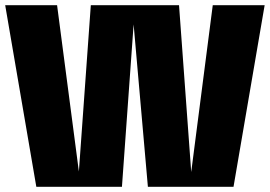

<svg xmlns="http://www.w3.org/2000/svg" viewBox="-20 -720 1040 740"><path d="M330 -700H670L717 -57L800 -700H1000L880 0H550L495 -626L450 0H120L0 -700H200L284 -59Z"/></svg>

Font: Fivo Sans Modern Heavy
Style: Regular
Weight: 900
Designer: Alexander Slobzheninov
Foundry: Alexander Slobzheninov
Version: 1.0